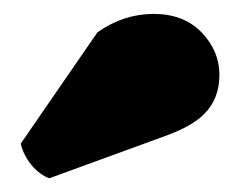

<svg xmlns="http://www.w3.org/2000/svg" viewBox="-20 -853 345 276"><path d="M273.4 -689Q295.4 -710.9 295.4 -745.4Q295.4 -779.8 269.8 -806.4Q244.1 -833 200.9 -833Q157.7 -833 120.1 -806.6L9.8 -646.5Q13.7 -629.9 25.1 -616Q36.6 -602.1 50.8 -596.7L220.7 -658.7Q256.3 -671.9 273.4 -689Z"/></svg>

Font: Friends & Family
Style: Regular
Weight: 400
Designer: Sarang Kulkarni, Maithili Shingre, Noopur Datye
Foundry: Ek Type
Version: Version 1.000;hotconv 1.0.117;makeotfexe 2.5.65602